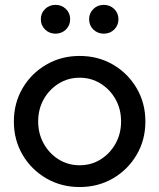

<svg xmlns="http://www.w3.org/2000/svg" viewBox="-20 -744 642 774"><path d="M301 10Q227.1 10 166.6 -25Q106.1 -60.1 71 -120Q35.9 -180 35.9 -254.1Q35.9 -328.3 71 -388.3Q106.1 -448.3 166.6 -483.4Q227.1 -518.5 301 -518.5Q375.6 -518.5 435.6 -483.5Q495.7 -448.4 530.9 -388.4Q566.1 -328.4 566.1 -254.2Q566.1 -179.9 530.9 -120Q495.7 -60.1 435.6 -25Q375.6 10 301 10ZM301 -77.8Q347.9 -77.8 385.7 -101.4Q423.5 -125.1 445.8 -165.1Q468.1 -205 468.1 -254.1Q468.1 -304.1 445.8 -343.8Q423.5 -383.5 385.6 -407.1Q347.7 -430.7 301 -430.7Q254.4 -430.7 216.5 -407.1Q178.5 -383.5 156.2 -343.8Q133.9 -304.2 133.9 -254.1Q133.9 -205.1 156.2 -165.1Q178.5 -125.1 216.4 -101.4Q254.4 -77.8 301 -77.8ZM203.8 -608.3Q178.9 -608.3 161.7 -625Q144.6 -641.7 144.6 -666.4Q144.6 -691.1 161.7 -707.7Q178.9 -724.4 203.7 -724.4Q228.8 -724.4 245.8 -707.7Q262.8 -691.1 262.8 -666.4Q262.8 -641.7 245.8 -625Q228.8 -608.3 203.8 -608.3ZM398.5 -608.3Q373.5 -608.3 356.3 -625Q339.2 -641.7 339.2 -666.4Q339.2 -691.1 356.3 -707.7Q373.5 -724.4 398.3 -724.4Q423.4 -724.4 440.4 -707.7Q457.5 -691.1 457.5 -666.4Q457.5 -641.7 440.4 -625Q423.4 -608.3 398.5 -608.3Z"/></svg>

Font: Red Hat Display VF
Style: Regular
Weight: 300
Designer: Pentagram, MCKL
Foundry: Pentagram, MCKL
Version: Version 1.023